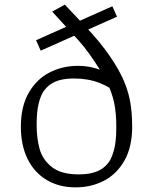

<svg xmlns="http://www.w3.org/2000/svg" viewBox="-20 -796 660 828"><path d="M484.5 -724 155.5 -577.5 135.5 -622.5 464.5 -769ZM70 -250Q70 -337 104 -396Q138 -455 193.8 -483.5Q249.5 -512 315.5 -512Q345.5 -512 374 -506Q402.5 -500 428 -488L438 -483L500 -383Q459 -419 409.5 -438.2Q360 -457.5 300 -457.5Q266.5 -457.5 241.5 -451.5Q216.5 -445.5 198 -432.5Q181.5 -421 168.8 -403.5Q156 -386 147 -350.5Q138 -315 138 -257.5Q138 -200 150.8 -153.8Q163.5 -107.5 203.5 -75.8Q243.5 -44 319 -44Q352 -44 377.5 -50.2Q403 -56.5 421 -69Q437 -80 449.8 -97.5Q462.5 -115 472 -151Q481.5 -187 481.5 -244.5Q482 -307 472 -354Q462 -401 437.2 -449Q412.5 -497 365.5 -563Q345 -592 319.8 -620.5Q294.5 -649 248.5 -698.5Q233.5 -714.5 226.5 -722.5Q219.5 -730.5 205 -746L259.5 -776Q270 -764.5 281.5 -752.5Q293 -740.5 305 -728Q351.5 -679 380.5 -646.8Q409.5 -614.5 432 -584Q478.5 -521.5 504 -469.5Q529.5 -417.5 539.8 -365.8Q550 -314 550 -249Q550 -162.5 516.8 -103.8Q483.5 -45 428.2 -16.5Q373 12 306 12Q235 12 181.5 -19.8Q128 -51.5 99 -110.5Q70 -169.5 70 -250Z"/></svg>

Font: Monaspace Argon Var
Style: Regular
Weight: 400
Designer: Riley Cran and the Lettermatic Team
Version: Version 1.000 (Monaspace Argon Var)